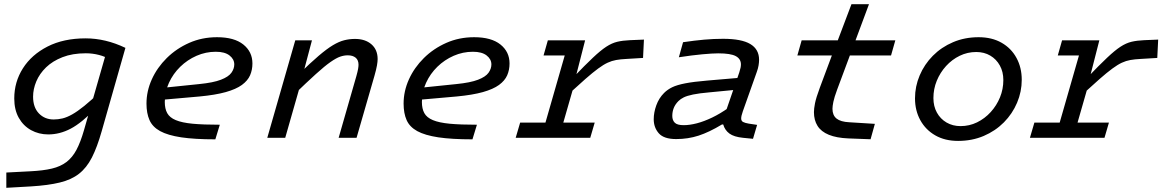

<svg xmlns="http://www.w3.org/2000/svg" viewBox="-20 -658 5566 917"><path d="M380.9 -35.5 494.2 -430.3 556.2 -429.4H579L465.7 -31.4Q444 45.1 418.9 94.3Q393.7 143.5 357.3 171.9Q321 200.4 265.5 213.8Q210 227.3 128 232.3L10.2 239V166L125.7 160Q186.5 157 227.9 147.1Q269.2 137.3 297.5 115.7Q325.9 94 345.2 57.6Q364.5 21.2 380.9 -35.5ZM511 -371.1Q483.1 -387.8 452.6 -395.6Q422.2 -403.5 389.7 -403.5Q326 -403.5 278.5 -384.9Q231.1 -366.4 200 -336.3Q168.9 -306.1 153.4 -269.3Q138 -232.5 138 -196.3Q138 -145.2 165.8 -116.3Q193.6 -87.4 236.4 -87.4Q257.3 -87.4 278.4 -92.4Q299.4 -97.4 324.5 -111.5Q349.6 -125.5 382.7 -152.2Q415.9 -179 461.3 -222.5L436 -139.5Q370.1 -71 317.7 -43.5Q265.3 -16 210.6 -16Q165.5 -16 128.3 -36.5Q91.2 -57.1 69.7 -95.3Q48.1 -133.6 48.1 -187.7Q48.1 -266.6 89.4 -331.7Q130.7 -396.8 207.2 -435.8Q283.7 -474.8 388.8 -474.8Q484 -474.8 579 -429.4Z M1010.9 -410.8Q962.7 -410.8 918.8 -391.6Q875 -372.4 840.8 -339.1Q806.7 -305.8 786.9 -262.5Q767 -219.1 767 -170.8Q767 -138.7 778.7 -117.6Q790.3 -96.5 819.5 -84.3Q848.7 -72 899.8 -67.1Q950.9 -62.3 1029.8 -62.3L1008.5 7.5Q909.6 7.5 845.4 -2.1Q781.3 -11.8 744.8 -31.8Q708.3 -51.9 694 -84.5Q679.6 -117 679.6 -163.3Q679.6 -222.7 705.1 -279.1Q730.6 -335.4 776.6 -380.9Q822.6 -426.3 883.8 -453.3Q944.9 -480.3 1016.4 -480.3Q1098.7 -480.3 1142.2 -445.4Q1185.6 -410.5 1185.6 -354.9Q1185.6 -324.4 1174.4 -298.5Q1163.1 -272.6 1135.3 -252.3Q1107.5 -232 1058 -218.1Q1008.5 -204.3 933.1 -197.2L724 -178.8L742.3 -237L931 -256.4Q998.8 -263.1 1035.1 -277.2Q1071.5 -291.2 1085.2 -310.5Q1098.9 -329.7 1098.9 -350.3Q1098.9 -375.4 1076.2 -393.1Q1053.5 -410.8 1010.9 -410.8Z M1469.9 -465.3 1421.2 -281.9H1422.8L1342.3 0H1256.6L1390.2 -465.3ZM1379.5 -201.6 1406.6 -303.2Q1462.5 -357.8 1501.8 -391.3Q1541.1 -424.8 1570 -442.1Q1598.9 -459.4 1623.8 -465.7Q1648.8 -472.1 1675.5 -472.1Q1724.4 -472.1 1754 -446.4Q1783.6 -420.7 1783.6 -375.8Q1783.6 -363.9 1780.4 -345.5Q1777.2 -327 1768.8 -297.3L1683 0H1597.4L1682 -294.5Q1688.2 -316.7 1690.2 -328.7Q1692.3 -340.7 1692.3 -348.9Q1692.3 -371.1 1678.5 -382.5Q1664.8 -393.8 1640.7 -393.8Q1623.1 -393.8 1604.6 -387.4Q1586 -381 1558.6 -361.9Q1531.1 -342.8 1488.6 -304.3Q1446 -265.8 1379.5 -201.6Z M2238.9 -410.8Q2190.7 -410.8 2146.8 -391.6Q2103 -372.4 2068.8 -339.1Q2034.7 -305.8 2014.9 -262.5Q1995 -219.1 1995 -170.8Q1995 -138.7 2006.7 -117.6Q2018.3 -96.5 2047.5 -84.3Q2076.7 -72 2127.8 -67.1Q2178.9 -62.3 2257.8 -62.3L2236.5 7.5Q2137.6 7.5 2073.4 -2.1Q2009.3 -11.8 1972.8 -31.8Q1936.3 -51.9 1922 -84.5Q1907.6 -117 1907.6 -163.3Q1907.6 -222.7 1933.1 -279.1Q1958.6 -335.4 2004.6 -380.9Q2050.6 -426.3 2111.8 -453.3Q2172.9 -480.3 2244.4 -480.3Q2326.7 -480.3 2370.2 -445.4Q2413.6 -410.5 2413.6 -354.9Q2413.6 -324.4 2402.4 -298.5Q2391.1 -272.6 2363.3 -252.3Q2335.5 -232 2286 -218.1Q2236.5 -204.3 2161.1 -197.2L1952 -178.8L1970.3 -237L2159 -256.4Q2226.8 -263.1 2263.1 -277.2Q2299.5 -291.2 2313.2 -310.5Q2326.9 -329.7 2326.9 -350.3Q2326.9 -375.4 2304.2 -393.1Q2281.5 -410.8 2238.9 -410.8Z M2774.5 -465.3 2725.9 -275.5H2728.7L2649.6 0H2564.3L2697.9 -465.3ZM2687.1 -200.9 2718.4 -288.8Q2774.7 -347.6 2811.6 -382.3Q2848.4 -417.1 2875.3 -434.7Q2902.2 -452.3 2928.3 -458.5Q2954.5 -464.7 2988.4 -466.1L3055.5 -468.9L3051.2 -381.3L2971.2 -376.5Q2943.5 -375.1 2922.7 -371.4Q2901.9 -367.7 2882.1 -358.5Q2862.2 -349.3 2836.8 -330.6Q2811.4 -312 2775.7 -280.7Q2740 -249.4 2687.1 -200.9ZM2596.5 -465.3H2759.5L2739 -393H2576ZM2464.2 -72.3H2820.3L2799.1 0H2443Z M3245.1 -60.2Q3274 -60.2 3308.2 -69.1Q3342.3 -78 3381.1 -96.5Q3419.8 -115 3461.1 -144.3L3434.1 -63.5H3428.1Q3367 -26.6 3316.5 -10.2Q3265.9 6.2 3209.5 6.2Q3150.8 6.2 3126.5 -21.3Q3102.2 -48.9 3102.2 -88.6Q3102.2 -120.6 3114.5 -154.9Q3126.9 -189.3 3151.6 -214Q3168 -230.4 3190.7 -241.4Q3213.5 -252.4 3252.9 -260Q3292.4 -267.7 3356.6 -273.1L3525.7 -287.6L3506 -230.2L3368.8 -217Q3319 -212.7 3290 -206.6Q3260.9 -200.5 3245.6 -192.9Q3230.3 -185.3 3220.5 -175.5Q3204.7 -159.7 3197.8 -142Q3190.9 -124.4 3190.9 -104.2Q3190.9 -83.7 3202.8 -71.9Q3214.6 -60.2 3245.1 -60.2ZM3527.7 -126.1Q3523.5 -114 3521.7 -106Q3519.9 -97.9 3519.9 -92.3Q3519.9 -80.3 3528.9 -75.5Q3538 -70.6 3556 -67.6L3596 -61.6L3576.4 4.9L3529 0.2Q3485.6 -4.1 3463.7 -20.2Q3441.9 -36.3 3434.1 -63.5L3437.6 -99.5L3510.8 -312.1Q3515.4 -326.1 3517 -334.6Q3518.7 -343.1 3518.7 -350.4Q3518.7 -376.6 3494.2 -389.9Q3469.8 -403.2 3410.2 -403.2Q3383.1 -403.2 3334.3 -398.7Q3285.4 -394.2 3222.3 -384.5L3242.3 -456.4Q3298.3 -464.7 3343.7 -468.7Q3389 -472.7 3433.6 -472.7Q3521.9 -472.7 3563.6 -447.6Q3605.4 -422.5 3605.4 -372.4Q3605.4 -359.9 3602.9 -345.3Q3600.5 -330.8 3594.5 -314.4Z M3978 -229.3Q3964.5 -192.9 3960.2 -171.7Q3955.9 -150.6 3955.9 -138.3Q3955.9 -107.4 3975.4 -91.7Q3995 -76.1 4035.9 -74.1L4158.4 -66.5L4137.9 7.1L4032 3.1Q3975.2 0.8 3938.5 -14.3Q3901.8 -29.3 3884.6 -56.7Q3867.4 -84.1 3867.4 -122.5Q3867.4 -138.4 3872.4 -164.4Q3877.5 -190.5 3895.4 -238.8L3953 -393H3788.2L3808.7 -465.3H3981.3L4046.6 -637.9H4130.3L4066 -465.3H4256.1L4235.6 -393H4039Z M4654 -480.3Q4717.3 -480.3 4763.5 -453.9Q4809.8 -427.5 4834.8 -381.3Q4859.9 -335.2 4859.9 -277Q4859.9 -220 4837.6 -167.4Q4815.4 -114.8 4774.7 -73.6Q4733.9 -32.5 4678.2 -8.7Q4622.4 15 4556 15Q4493 15 4447 -11.4Q4400.9 -37.8 4375.5 -83.9Q4350.1 -130.1 4350.1 -188.2Q4350.1 -245.3 4372.4 -297.8Q4394.6 -350.4 4435.3 -391.6Q4476.1 -432.8 4531.8 -456.5Q4587.6 -480.3 4654 -480.3ZM4567.5 -55.7Q4609.5 -55.7 4646.4 -73.6Q4683.3 -91.6 4711.7 -122.8Q4740 -154 4756 -193.1Q4772 -232.3 4772 -275.6Q4772 -315 4755.3 -345.1Q4738.7 -375.2 4709.6 -392.4Q4680.5 -409.6 4642.5 -409.6Q4600.5 -409.6 4563.6 -391.6Q4526.7 -373.7 4498.3 -342.5Q4470 -311.3 4454 -272.1Q4438 -233 4438 -189.6Q4438 -150.3 4454.7 -120.2Q4471.3 -90 4500.8 -72.8Q4530.2 -55.7 4567.5 -55.7Z M5230.5 -465.3 5181.9 -275.5H5184.7L5105.6 0H5020.3L5153.9 -465.3ZM5143.1 -200.9 5174.4 -288.8Q5230.7 -347.6 5267.6 -382.3Q5304.4 -417.1 5331.3 -434.7Q5358.2 -452.3 5384.3 -458.5Q5410.5 -464.7 5444.4 -466.1L5511.5 -468.9L5507.2 -381.3L5427.2 -376.5Q5399.5 -375.1 5378.7 -371.4Q5357.9 -367.7 5338.1 -358.5Q5318.2 -349.3 5292.8 -330.6Q5267.4 -312 5231.7 -280.7Q5196 -249.4 5143.1 -200.9ZM5052.5 -465.3H5215.5L5195 -393H5032ZM4920.2 -72.3H5276.3L5255.1 0H4899Z"/></svg>

Font: Intel One Mono Light
Style: Italic
Weight: 300
Italic angle: -16°
Monospace: yes
Designer: Fred Shallcrass
Foundry: Frere-Jones Type LLC
Version: Version 1.004